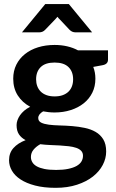

<svg xmlns="http://www.w3.org/2000/svg" viewBox="-20 -743 568 944"><path d="M248.5 -269Q271.5 -269 288.5 -275.2Q305.5 -281.5 316.8 -292.5Q328 -303.5 333.8 -319Q339.5 -334.5 339.5 -353Q339.5 -391 316.8 -413.2Q294 -435.5 248.5 -435.5Q203 -435.5 180.2 -413.2Q157.5 -391 157.5 -353Q157.5 -335 163.2 -319.5Q169 -304 180.2 -292.8Q191.5 -281.5 208.8 -275.2Q226 -269 248.5 -269ZM388 23Q388 8 379 -1.5Q370 -11 354.5 -16.2Q339 -21.5 318.2 -24Q297.5 -26.5 274.2 -27.8Q251 -29 226.2 -30Q201.5 -31 178 -34Q157.5 -22.5 144.8 -7Q132 8.5 132 29Q132 42.5 138.8 54.2Q145.5 66 160.2 74.5Q175 83 198.5 87.8Q222 92.5 256 92.5Q290.5 92.5 315.5 87.2Q340.5 82 356.8 72.8Q373 63.5 380.5 50.8Q388 38 388 23ZM511 -495.5V-449.5Q511 -427.5 484.5 -422.5L438.5 -414Q449 -387.5 449 -356Q449 -318 433.8 -287.2Q418.5 -256.5 391.5 -235Q364.5 -213.5 327.8 -201.8Q291 -190 248.5 -190Q233.5 -190 219.5 -191.5Q205.5 -193 192 -195.5Q168 -181 168 -163Q168 -147.5 182.2 -140.2Q196.5 -133 220 -130Q243.5 -127 273.5 -126.2Q303.5 -125.5 335 -123Q366.5 -120.5 396.5 -114.2Q426.5 -108 450 -94.5Q473.5 -81 487.8 -57.8Q502 -34.5 502 2Q502 36 485.2 68Q468.5 100 436.8 125Q405 150 358.8 165.2Q312.5 180.5 253.5 180.5Q195.5 180.5 152.5 169.2Q109.5 158 81 139.2Q52.5 120.5 38.5 96Q24.5 71.5 24.5 45Q24.5 9 46.2 -15.2Q68 -39.5 106 -54Q85.5 -64.5 73.5 -82Q61.5 -99.5 61.5 -128Q61.5 -139.5 65.8 -151.8Q70 -164 78.2 -176Q86.5 -188 99 -198.8Q111.5 -209.5 128.5 -218Q89.5 -239 67.2 -274Q45 -309 45 -356Q45 -394 60.2 -424.8Q75.5 -455.5 102.8 -477.2Q130 -499 167.2 -510.5Q204.5 -522 248.5 -522Q281.5 -522 310.5 -515.2Q339.5 -508.5 363.5 -495.5ZM433 -584H350.5Q343.5 -584 336.2 -586.8Q329 -589.5 322 -596.5L273 -648.5Q267.5 -653.5 262.5 -660.5Q257 -653.5 252 -648.5L202 -596.5Q196 -590 188.5 -587Q181 -584 173.5 -584H88L202.5 -723H318.5Z"/></svg>

Font: LatoLatin
Style: Bold
Weight: 700
Designer: Lukasz Dziedzic with Adam Twardoch and Botio Nikoltchev
Foundry: tyPoland Lukasz Dziedzic
Version: Version 2.015; 2015-08-06; http://www.latofonts.com/